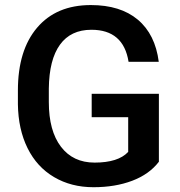

<svg xmlns="http://www.w3.org/2000/svg" viewBox="-20 -741 721 770"><path d="M617.2 -92.3Q578.6 -42 510.3 -16.1Q441.9 9.8 355 9.8Q265.6 9.8 196.8 -30.8Q127.9 -71.3 90.6 -146.7Q53.2 -222.2 51.8 -322.8V-378.4Q51.8 -539.6 128.9 -630.1Q206.1 -720.7 344.2 -720.7Q462.9 -720.7 532.7 -662.1Q602.5 -603.5 616.7 -493.2H495.6Q475.1 -621.6 346.7 -621.6Q263.7 -621.6 220.5 -561.8Q177.2 -502 175.8 -386.2V-331.5Q175.8 -216.3 224.4 -152.6Q272.9 -88.9 359.4 -88.9Q454.1 -88.9 494.1 -131.8V-271H347.7V-364.7H617.2Z"/></svg>

Font: RobotoDraft Medium
Style: Regular
Weight: 500
Version: Version 2.001152; 2014